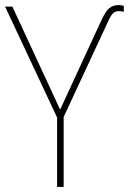

<svg xmlns="http://www.w3.org/2000/svg" viewBox="-20 -740 514 760"><path d="M206 0V-275L0 -714H29L218 -306L381 -659Q398 -696 413 -708Q428 -720 451 -720Q458 -720 470 -717V-693Q460 -696 451 -696Q435 -696 426 -686Q417 -676 405 -649L232 -277V0Z"/></svg>

Font: Noto Sans SemiCondensed Thin
Style: Regular
Weight: 100
Width: 4
Designer: Monotype Design Team
Foundry: Monotype Imaging Inc.
Version: Version 2.013; ttfautohint (v1.8.4.7-5d5b)